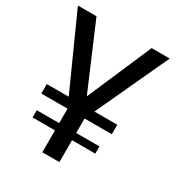

<svg xmlns="http://www.w3.org/2000/svg" viewBox="-172 -847 904 965"><g transform="rotate(30 280.0 -364.0)"><path d="M448 -127H84V-169H448ZM471 -308V-253H62V-308ZM533 -728 313 -253V0H214V-253L0 -728H108L267 -355L428 -728Z"/></g></svg>

Font: Myanmar Chatu
Style: Regular
Weight: 400
Designer: Danh Hong
Foundry: Google Inc.
Version: Version 2.00 November 20, 2015